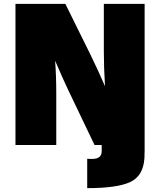

<svg xmlns="http://www.w3.org/2000/svg" viewBox="-20 -750 828 993"><path d="M728 27Q728 54 727 68Q721 160 653.5 191.5Q586 223 431 223V71Q473 75 489.5 65Q506 55 506 33V0H469L333 -284Q309 -334 265 -436Q271 -360 271 -265V0H60V-730H318L449 -465Q490 -381 523 -304Q517 -403 517 -485V-730H728Z"/></svg>

Font: Nacelle Black
Style: Regular
Weight: 900
Designer: Sora Sagano
Foundry: Sora Sagano
Version: Version 1.000;FEAKit 1.0